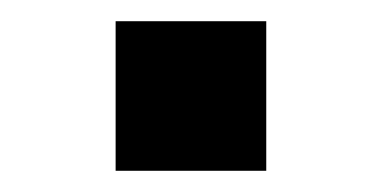

<svg xmlns="http://www.w3.org/2000/svg" viewBox="-20 -161 360 181"><path d="M89 0V-141H231V0Z"/></svg>

Font: M PLUS 1 Thin SemiBold
Style: Regular
Weight: 600
Version: Version 1.001